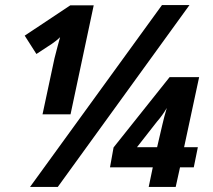

<svg xmlns="http://www.w3.org/2000/svg" viewBox="-20 -734 836 754"><path d="M98 0 616 -714H724L207 0ZM194 -505Q200 -530 206 -551.5Q212 -573 216 -588Q209 -581 199.5 -573.5Q190 -566 184 -562L123 -522L77 -594L256 -713H348L257 -285H147ZM564 0 580 -77H412L426 -155L646 -431H762L703 -156H757L741 -77H687L670 0ZM518 -156H597L618 -246Q622 -264 625.5 -276.5Q629 -289 635 -310Q627 -296 616.5 -281.5Q606 -267 597 -257Z"/></svg>

Font: Noto Sans SemiCondensed
Style: Bold Italic
Weight: 700
Width: 4
Italic angle: -12°
Designer: Monotype Design Team
Foundry: Monotype Imaging Inc.
Version: Version 2.013; ttfautohint (v1.8.4.7-5d5b)